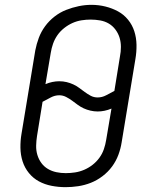

<svg xmlns="http://www.w3.org/2000/svg" viewBox="-20 -766 640 794"><path d="M251 8Q222 8 193.5 2.5Q165 -3 141 -16Q117 -29 99.5 -50.5Q82 -72 73.5 -98.5Q65 -125 64.5 -154.5Q64 -184 69 -213L126 -558Q131 -584 140.5 -609.5Q150 -635 166.5 -657.5Q183 -680 205.5 -697.5Q228 -715 253.5 -725Q279 -735 305.5 -740.5Q332 -746 358 -746Q388 -746 416 -739Q444 -732 468 -719Q492 -706 509.5 -684.5Q527 -663 535.5 -636.5Q544 -610 544.5 -580.5Q545 -551 540 -522L483 -177Q479 -151 469.5 -125.5Q460 -100 443.5 -77.5Q427 -55 404 -37.5Q381 -20 355.5 -10Q330 0 303.5 4Q277 8 251 8ZM384 -363Q402 -363 419 -372Q436 -381 453 -390L476 -532Q480 -552 480 -572Q480 -592 474.5 -610Q469 -628 457.5 -643.5Q446 -659 430 -668.5Q414 -678 394.5 -681.5Q375 -685 355 -685Q336 -685 317 -682Q298 -679 280 -671Q262 -663 245.5 -650Q229 -637 217.5 -620.5Q206 -604 199.5 -585.5Q193 -567 190 -548L168 -418Q182 -424 196.5 -427Q211 -430 225 -430Q241 -430 255.5 -426.5Q270 -423 283 -417Q296 -411 307.5 -402.5Q319 -394 330.5 -385.5Q342 -377 355 -370Q368 -363 384 -363ZM252 -50Q271 -50 290.5 -53Q310 -56 328.5 -64Q347 -72 363 -84.5Q379 -97 391 -113.5Q403 -130 409.5 -149Q416 -168 419 -187L441 -317Q427 -311 412.5 -308Q398 -305 384 -305Q369 -305 354 -308.5Q339 -312 326 -318Q313 -324 301.5 -332.5Q290 -341 278.5 -349.5Q267 -358 253.5 -365Q240 -372 225 -372Q207 -372 190 -363Q173 -354 156 -345L133 -203Q130 -184 129.5 -164Q129 -144 134.5 -125.5Q140 -107 151 -92Q162 -77 178 -67.5Q194 -58 213 -54Q232 -50 252 -50Z"/></svg>

Font: Iosevka Slab LtExObl
Style: Regular
Weight: 300
Width: 7
Italic angle: -9°
Monospace: yes
Designer: Belleve Invis
Foundry: Belleve Invis
Version: Version 11.1.0; ttfautohint (v1.8.3)